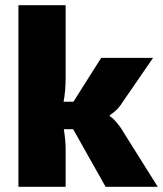

<svg xmlns="http://www.w3.org/2000/svg" viewBox="-20 -720 628 740"><path d="M262 -222H226Q233 -176 233 -148V0H51V-700H233V-422Q233 -369 225 -328H263L370 -497H570L455 -330Q435 -296 403 -276V-272Q413 -267 429 -248.5Q445 -230 455 -212L588 0H387Z"/></svg>

Font: Ezarion Extra Bold
Style: Regular
Weight: 800
Designer: Natanael Gama
Version: Version 1.001;PS 001.001;hotconv 1.0.70;makeotf.lib2.5.58329